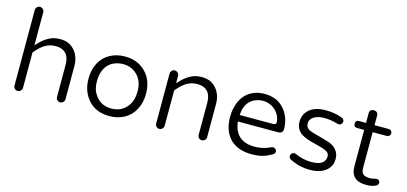

<svg xmlns="http://www.w3.org/2000/svg" viewBox="-62 -1132 3299 1556"><g transform="rotate(15 1587.0 -354.0)"><path d="M157.2 -39.1V-335.9Q197.3 -385.7 236.8 -410.2Q276.4 -434.6 326.2 -434.6Q396.5 -434.6 424.8 -386.7Q442.4 -356.4 442.4 -306.6V-39.1Q442.4 -24.4 452.6 -14.2Q462.9 -3.9 477.5 -3.9Q492.2 -3.9 502.9 -14.6Q513.7 -25.4 513.7 -39.1V-316.4Q513.7 -391.6 473.6 -441.4Q428.7 -499 347.7 -499Q294.9 -499 256.8 -478.5Q212.9 -456.1 173.8 -414.1L157.2 -396.5V-672.9Q157.2 -687.5 146.5 -698.2Q135.7 -709 121.1 -709Q106.4 -709 96.2 -698.2Q85.9 -687.5 85.9 -672.9V-39.1Q85.9 -24.4 96.2 -14.2Q106.4 -3.9 121.1 -3.9Q135.7 -3.9 146.5 -14.6Q157.2 -25.4 157.2 -39.1Z M1132.8 -249Q1132.8 -364.3 1063.5 -432.6Q998 -499 891.6 -499Q820.3 -499 764.6 -467.8Q710 -437.5 680.2 -380.4Q650.4 -323.2 650.4 -250Q650.4 -155.3 699.2 -89.8Q752 -16.6 844.7 -2.9Q867.2 1 891.6 1Q961.9 1 1017.6 -30.3Q1072.3 -60.5 1102.5 -119.1Q1132.8 -175.8 1132.8 -249ZM1009.8 -109.4Q963.9 -62.5 889.6 -62.5Q819.3 -62.5 773.4 -108.4Q757.8 -124 746.1 -144.5Q721.7 -184.6 721.7 -248Q721.7 -349.6 784.2 -400.4Q795.9 -410.2 810.5 -417Q849.6 -435.5 894 -435.5Q938.5 -435.5 976.1 -414.6Q1013.7 -393.6 1037.1 -354.5Q1061.5 -314.5 1061.5 -250Q1061.5 -160.2 1009.8 -109.4Z M1345.7 -39.1V-335.9Q1385.7 -385.7 1425.3 -410.2Q1464.8 -434.6 1514.6 -434.6Q1585 -434.6 1613.3 -386.7Q1630.9 -356.4 1630.9 -306.6V-39.1Q1630.9 -24.4 1641.1 -14.2Q1651.4 -3.9 1666 -3.9Q1680.7 -3.9 1691.4 -14.6Q1702.1 -25.4 1702.1 -39.1V-316.4Q1702.1 -391.6 1662.1 -441.4Q1617.2 -499 1536.1 -499Q1483.4 -499 1445.3 -478.5Q1401.4 -456.1 1362.3 -414.1L1345.7 -396.5V-458Q1345.7 -472.7 1335 -483.4Q1324.2 -494.1 1309.6 -494.1Q1294.9 -494.1 1284.7 -483.4Q1274.4 -472.7 1274.4 -458V-39.1Q1274.4 -24.4 1284.7 -14.2Q1294.9 -3.9 1309.6 -3.9Q1324.2 -3.9 1335 -14.6Q1345.7 -25.4 1345.7 -39.1Z M2270.5 -69.3Q2270.5 -82 2261.7 -89.8Q2252 -98.6 2240.2 -98.6Q2232.4 -98.6 2226.6 -95.7Q2173.8 -69.3 2116.2 -65.4Q2104.5 -64.5 2090.8 -64.5Q2004.9 -64.5 1958 -111.3Q1919.9 -150.4 1911.1 -215.8L1910.2 -226.6H2251Q2267.6 -226.6 2277.3 -236.8Q2287.1 -247.1 2287.1 -261.7Q2287.1 -348.6 2241.2 -413.1Q2179.7 -499 2063.5 -499Q1967.8 -499 1907.2 -439.5Q1861.3 -392.6 1844.7 -312.5Q1838.9 -281.2 1838.9 -249Q1838.9 -128.9 1904.3 -62.5Q1969.7 1 2083 1Q2137.7 1 2173.3 -8.8Q2209 -18.6 2249 -41Q2270.5 -52.7 2270.5 -69.3ZM2212.9 -324.2Q2214.8 -315.4 2215.3 -309.6Q2215.8 -303.7 2215.8 -300.8Q2215.8 -293 2210 -287.1Q2204.1 -281.2 2194.3 -281.2H1910.2Q1912.1 -302.7 1914.1 -314Q1916 -325.2 1918.9 -335Q1937.5 -398.4 1994.1 -425.8Q1994.1 -425.8 1994.1 -425.8Q2030.3 -441.4 2064.9 -441.4Q2099.6 -441.4 2133.8 -424.8Q2168 -408.2 2190.4 -375Q2206.1 -353.5 2212.9 -324.2Z M2726.6 -467.8Q2721.7 -472.7 2712.9 -475.6Q2650.4 -499 2574.2 -499Q2479.5 -499 2430.7 -450.2Q2392.6 -412.1 2392.6 -353.5Q2392.6 -293.9 2440.4 -258.8Q2477.5 -232.4 2572.3 -210.9Q2572.3 -210.9 2572.3 -210.9Q2649.4 -191.4 2668 -176.8Q2685.5 -163.1 2685.5 -141.6Q2685.5 -111.3 2666 -91.8Q2637.7 -63.5 2568.4 -63.5Q2500 -63.5 2431.6 -93.8Q2424.8 -96.7 2418.9 -96.7Q2405.3 -96.7 2397.5 -87.9Q2388.7 -78.1 2388.7 -66.4Q2388.7 -49.8 2400.4 -42Q2480.5 1 2574.2 1Q2668.9 1 2718.8 -48.8Q2753.9 -84 2753.9 -134.8Q2753.9 -179.7 2731.4 -208Q2709 -238.3 2670.9 -252.9Q2630.9 -266.6 2579.1 -280.3Q2516.6 -295.9 2491.2 -307.6Q2460 -324.2 2460 -358.4Q2460 -394.5 2493.7 -415Q2527.3 -435.5 2581.1 -435.5Q2634.8 -435.5 2694.3 -418L2706.1 -416Q2720.7 -416 2730.5 -430.7Q2735.4 -437.5 2735.4 -447.3Q2735.4 -457 2726.6 -467.8Z M2857.4 -425.8H2916V-119.1Q2916 -61.5 2945.3 -32.2Q2978.5 1 3049.8 1Q3090.8 1 3127 -15.6Q3144.5 -25.4 3144.5 -42Q3144.5 -55.7 3132.8 -64.5Q3126 -68.4 3118.2 -68.4Q3113.3 -68.4 3105.5 -67.4Q3103.5 -65.4 3100.6 -65.4Q3081.1 -59.6 3059.6 -59.6Q3019.5 -59.6 3003.4 -75.7Q2987.3 -91.8 2987.3 -127V-425.8H3106.4Q3119.1 -425.8 3127.4 -434.6Q3135.7 -443.4 3135.7 -455.6Q3135.7 -467.8 3127.4 -476.1Q3119.1 -484.4 3106.4 -484.4H2987.3V-563.5Q2987.3 -581.1 2978 -590.3Q2968.8 -599.6 2952.1 -599.6Q2916 -599.6 2916 -563.5V-484.4H2857.4Q2828.1 -484.4 2828.1 -455.1Q2828.1 -425.8 2857.4 -425.8Z"/></g></svg>

Font: FakePearl
Style: ExtraLight
Weight: 300
Version: Version 1.2